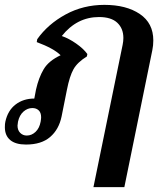

<svg xmlns="http://www.w3.org/2000/svg" viewBox="-41 -584 672 789"><path d="M463 -400Q466 -415 466 -428Q466 -467 441 -490.5Q416 -514 366 -514Q275 -514 213 -436Q242 -426 272 -405Q302 -384 318 -362L316 -352Q277 -328 261 -299.5Q245 -271 234 -215L212 -105Q201 -52 165 -21Q129 10 66 10Q23 10 1 -8.5Q-21 -27 -21 -61Q-21 -76 -19 -84Q-9 -130 23 -154.5Q55 -179 100 -179L107 -216Q118 -265 138.5 -299.5Q159 -334 208 -357Q180 -385 110 -411L112 -423Q156 -485 228.5 -524.5Q301 -564 388 -564Q478 -564 533.5 -526.5Q589 -489 589 -418Q589 -397 585 -378L470 185H343ZM126 -84Q128 -96 128 -102Q128 -121 118 -130.5Q108 -140 92 -140Q72 -140 55.5 -125.5Q39 -111 33 -84Q31 -72 31 -68Q31 -49 42 -38Q53 -27 69 -27Q89 -27 105 -42Q121 -57 126 -84Z"/></svg>

Font: Trirong SemiBold
Style: Italic
Weight: 600
Italic angle: -12°
Designer: Katatrad Team
Foundry: CadsonDemak
Version: Version 1.001